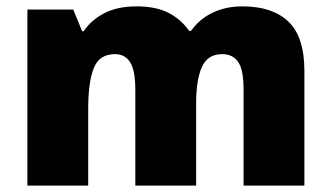

<svg xmlns="http://www.w3.org/2000/svg" viewBox="-20 -583 1040 603"><path d="M741 -563Q836 -563 886 -515Q936 -467 936 -360V0H745V-301Q745 -364 728 -388.5Q711 -413 678 -413Q632 -413 614 -372.5Q596 -332 596 -258V0H405V-301Q405 -361 389 -387Q373 -413 341 -413Q292 -413 274.5 -369Q257 -325 257 -242V0H66V-553H210L238 -485H243Q265 -519 306.5 -541Q348 -563 409 -563Q470 -563 509.5 -542.5Q549 -522 574 -486H580Q606 -523 647.5 -543Q689 -563 741 -563Z"/></svg>

Font: Noto Sans Myanmar Black
Style: Regular
Weight: 900
Designer: Monotype Design Team
Foundry: Monotype Imaging Inc.
Version: Version 2.107; ttfautohint (v1.8.4.7-5d5b)